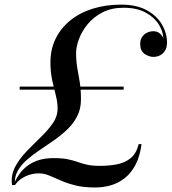

<svg xmlns="http://www.w3.org/2000/svg" viewBox="-20 -780 742 830"><path d="M32 20Q26.5 -21.5 44.5 -56.8Q62.5 -92 92.8 -123.5Q123 -155 154.2 -185Q185.5 -215 207.2 -245.8Q229 -276.5 229 -311Q229 -338 221.2 -367.8Q213.5 -397.5 205.8 -432.5Q198 -467.5 198 -510Q198 -566.5 220.2 -612.2Q242.5 -658 283.2 -691.2Q324 -724.5 380.2 -742.2Q436.5 -760 504 -760Q570 -760 614 -736Q658 -712 680 -674.2Q702 -636.5 702 -595.5Q702 -575 693.5 -561.2Q685 -547.5 671.8 -540.8Q658.5 -534 643 -534Q624.5 -534 605.2 -547Q586 -560 586 -590Q586 -607.5 594 -619.8Q602 -632 615.2 -638.5Q628.5 -645 643 -645Q660 -645 671.5 -635Q683 -625 686 -613.5Q685.5 -643 666.8 -673.8Q648 -704.5 610 -725.5Q572 -746.5 513.5 -746.5Q461.5 -746.5 423 -726.5Q384.5 -706.5 359.2 -675.8Q334 -645 321.5 -611.5Q309 -578 309 -550Q309 -515.5 314.2 -486Q319.5 -456.5 324.8 -424.5Q330 -392.5 330 -350Q330 -309.5 313.8 -277.8Q297.5 -246 271.2 -220.8Q245 -195.5 213.8 -173.8Q182.5 -152 151.5 -131.2Q120.5 -110.5 95.2 -88.2Q70 -66 55.8 -39.8Q41.5 -13.5 44.5 20ZM392 30.5Q341 30.5 304.8 21.2Q268.5 12 242 0Q215.5 -12 193 -21.2Q170.5 -30.5 147 -30.5Q116.5 -30.5 88.2 -16.8Q60 -3 45 20H38Q49.5 -8 65.2 -29.5Q81 -51 102.5 -66Q124 -81 151 -88.8Q178 -96.5 212 -96.5Q249.5 -96.5 273.2 -91.5Q297 -86.5 315.8 -79.8Q334.5 -73 356.5 -68Q378.5 -63 412 -63Q450.5 -63 485 -69.5Q519.5 -76 544.5 -96Q569.5 -116 579.5 -157H592Q584.5 -102.5 565 -66.2Q545.5 -30 517.8 -8.8Q490 12.5 457.8 21.5Q425.5 30.5 392 30.5ZM65 -392.5V-405.5H514.5V-392.5Z"/></svg>

Font: Bodoni Moda 18pt
Style: Italic
Weight: 400
Italic angle: -13°
Designer: Owen Earl
Foundry: indestructible type
Version: Version 2.005